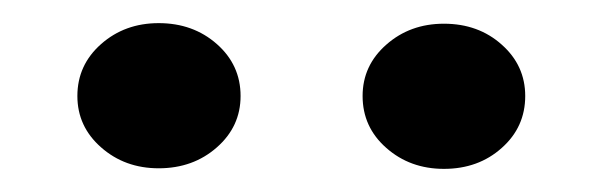

<svg xmlns="http://www.w3.org/2000/svg" viewBox="-20 -750 522 166"><path d="M46.9 -667Q46.9 -693.8 67.4 -711.9Q87.9 -730 117.2 -730Q147 -730 167.5 -711.9Q188 -693.8 188 -667Q188 -640.6 167.5 -622.6Q147 -604.5 117.2 -604.5Q87.9 -604.5 67.4 -622.6Q46.9 -640.6 46.9 -667ZM293.5 -667Q293.5 -693.4 314 -711.4Q334.5 -729.5 363.8 -729.5Q393.6 -729.5 413.8 -711.4Q434.1 -693.4 434.1 -667Q434.1 -640.1 413.8 -622.1Q393.6 -604 363.8 -604Q334.5 -604 314 -622.1Q293.5 -640.1 293.5 -667Z"/></svg>

Font: Vazirmatn UI FD ExtraBold
Style: Regular
Weight: 800
Designer: Saber Rastikerdar
Foundry: Saber Rastikerdar
Version: Version 33.003